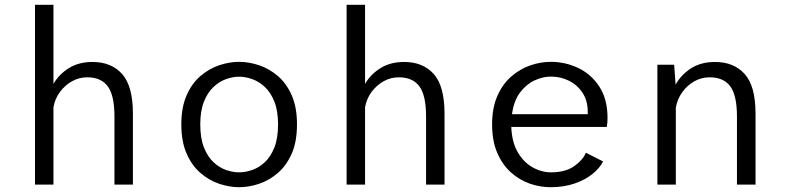

<svg xmlns="http://www.w3.org/2000/svg" viewBox="-20 -770 3290 801"><path d="M126 0V-750H203V-420Q226 -460 267.2 -485.8Q308.5 -511.5 366 -511.5Q444.5 -511.5 489.5 -461.2Q534.5 -411 534.5 -295.5V0H457.5V-284Q457.5 -371.5 429.8 -409.5Q402 -447.5 343.5 -447.5Q310 -447.5 280.5 -431Q251 -414.5 230.2 -386.5Q209.5 -358.5 203 -323V0Z M977.5 11Q937.5 11 895.2 -3Q853 -17 817 -47.8Q781 -78.5 758.8 -128.5Q736.5 -178.5 736.5 -251Q736.5 -323 758.8 -373Q781 -423 817 -453.5Q853 -484 895.2 -498Q937.5 -512 977.5 -512Q1018 -512 1060.2 -498Q1102.5 -484 1138.5 -453.5Q1174.5 -423 1196.8 -373Q1219 -323 1219 -251Q1219 -178.5 1196.8 -128.5Q1174.5 -78.5 1138.5 -47.8Q1102.5 -17 1060.2 -3Q1018 11 977.5 11ZM977.5 -51Q1003.5 -51 1032 -60.8Q1060.5 -70.5 1085 -93.5Q1109.5 -116.5 1124.8 -155Q1140 -193.5 1140 -251Q1140 -307.5 1124.8 -345.8Q1109.5 -384 1085 -407Q1060.5 -430 1032 -440Q1003.5 -450 977.5 -450Q951.5 -450 923.2 -440Q895 -430 870.5 -407Q846 -384 830.8 -345.8Q815.5 -307.5 815.5 -251Q815.5 -193.5 830.8 -155Q846 -116.5 870.5 -93.5Q895 -70.5 923.2 -60.8Q951.5 -51 977.5 -51Z M1426 0V-750H1503V-420Q1526 -460 1567.2 -485.8Q1608.5 -511.5 1666 -511.5Q1744.5 -511.5 1789.5 -461.2Q1834.5 -411 1834.5 -295.5V0H1757.5V-284Q1757.5 -371.5 1729.8 -409.5Q1702 -447.5 1643.5 -447.5Q1610 -447.5 1580.5 -431Q1551 -414.5 1530.2 -386.5Q1509.5 -358.5 1503 -323V0Z M2276 11Q2233 11 2190 -4Q2147 -19 2111.5 -50.8Q2076 -82.5 2054.5 -132.2Q2033 -182 2033 -251Q2033 -320 2054.8 -369.5Q2076.5 -419 2112.5 -450.5Q2148.5 -482 2191.5 -497Q2234.5 -512 2278 -512Q2339 -512 2393 -486Q2447 -460 2480.8 -408Q2514.5 -356 2514.5 -278.5Q2514.5 -270 2513.8 -259Q2513 -248 2511.5 -240.5H2113Q2115.5 -177 2140 -135Q2164.5 -93 2201.8 -72Q2239 -51 2279.5 -51Q2340 -51 2376.8 -77.8Q2413.5 -104.5 2424 -133L2496 -96.5Q2482.5 -69.5 2452.8 -45Q2423 -20.5 2378.2 -4.8Q2333.5 11 2276 11ZM2278.5 -450.5Q2244.5 -450.5 2210 -434.5Q2175.5 -418.5 2149.5 -384Q2123.5 -349.5 2116 -293.5H2432V-303Q2432 -350 2410.2 -383Q2388.5 -416 2353.5 -433.2Q2318.5 -450.5 2278.5 -450.5Z M2722.5 0V-500H2792.5L2798.5 -417Q2821.5 -458.5 2863 -485Q2904.5 -511.5 2963 -511.5Q3041.5 -511.5 3086.8 -461.2Q3132 -411 3132 -295.5V0H3054.5V-284Q3054.5 -371.5 3026.8 -409.5Q2999 -447.5 2940.5 -447.5Q2906.5 -447.5 2877 -431Q2847.5 -414.5 2826.8 -386Q2806 -357.5 2799.5 -321.5V0Z"/></svg>

Font: Trispace Light
Style: Regular
Weight: 300
Designer: Tyler Finck
Foundry: Etcetera Type Company
Version: Version 1.210; ttfautohint (v1.8.3)